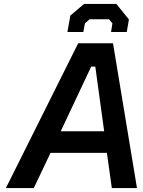

<svg xmlns="http://www.w3.org/2000/svg" viewBox="-20 -957 727 977"><path d="M323 -794 338 -878 408 -937H572L636 -858L625 -794H545L552 -838L535 -859H436L412 -838L404 -794ZM10 0 378 -737H555L677 0H549L524 -179H237L152 0ZM289 -289H510L465 -618H444Z"/></svg>

Font: Tomorrow Medium
Style: Italic
Weight: 500
Italic angle: -10°
Designer: Tony de Marco, Monica Rizzolli
Foundry: Just in Type
Version: Version 2.002